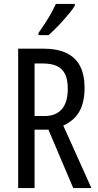

<svg xmlns="http://www.w3.org/2000/svg" viewBox="-20 -963 501 983"><path d="M199 -714Q273 -714 320 -691.5Q367 -669 390 -624.5Q413 -580 413 -513Q413 -466 402 -429Q391 -392 367 -365Q343 -338 304 -320L448 0H355L228 -299H157V0H73V-714ZM200 -638H157V-369H209Q266 -369 296.5 -404Q327 -439 327 -509Q327 -555 313.5 -583Q300 -611 272 -624.5Q244 -638 200 -638ZM363 -934Q354 -918 337.5 -898Q321 -878 302 -856.5Q283 -835 263.5 -816Q244 -797 229 -783H177V-794Q196 -821 212.5 -846.5Q229 -872 242.5 -896.5Q256 -921 266 -943H363Z"/></svg>

Font: Noto Sans Arabic ExtraCondensed
Style: Regular
Weight: 400
Width: 2
Designer: Monotype Design Team, Nadine Chahine, Nizar Qandah and Khaled Hosny
Foundry: Monotype Imaging Inc.
Version: Version 2.012